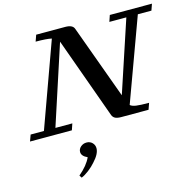

<svg xmlns="http://www.w3.org/2000/svg" viewBox="-169 -800 1269 1253"><g transform="rotate(-15 465.5 -174.0)"><path d="M-35.2 0 -19.5 -43H70.3L276.4 -612.3Q243.2 -620.1 168.9 -620.1L184.1 -663.1H380.4Q430.7 -663.1 440.4 -633.3L621.6 -136.7L781.7 -620.1H667L681.6 -663.1H966.3L951.2 -620.1H859.4L654.8 -62Q666.5 -51.3 693.6 -47.1Q720.7 -43 780.8 -43L765.6 0H581.5Q555.2 0 541 -7.1Q526.9 -14.2 520.5 -30.3L324.7 -573.7Q324.2 -574.7 323.5 -576.4Q322.8 -578.1 322.8 -578.6L147.9 -43H262.2L247.6 0ZM229.5 314.9 218.8 297.9Q278.8 247.6 301.8 196.3Q262.7 178.7 262.7 150.9Q262.7 130.4 279.5 116Q296.4 101.6 318.8 101.6Q342.3 101.6 357.4 116.9Q372.6 132.3 372.6 154.3Q372.6 191.9 328.1 239.7Q308.1 263.2 280 284.7Q252 306.2 229.5 314.9Z"/></g></svg>

Font: Elstob 6pt SemiBold
Style: Italic
Weight: 600
Italic angle: -20°
Designer: Peter S. Baker
Version: Version 1.015